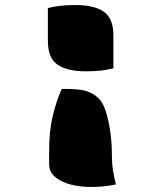

<svg xmlns="http://www.w3.org/2000/svg" viewBox="-20 -581 640 762"><path d="M170 -549Q194 -555 218.5 -558Q243 -561 280 -561Q354 -561 392 -534.5Q430 -508 430 -441V-310Q406 -304 381.5 -301Q357 -298 320 -298Q246 -298 208 -324.5Q170 -351 170 -418ZM225 -228H247Q296 -228 324 -219Q352 -210 372 -190Q389 -174 400.5 -137Q412 -100 418 -56Q424 -12 424 27V35Q424 66 428.5 95Q433 124 440 151Q415 156 392.5 158.5Q370 161 340 161Q299 161 261 151.5Q223 142 199 121.5Q175 101 175 70V17Q175 -63 189.5 -122Q204 -181 225 -228Z"/></svg>

Font: Recursive Mn Csl St XBk
Style: Regular
Weight: 1000
Monospace: yes
Version: Version 1.079;hotconv 1.0.112;makeotfexe 2.5.65598; ttfautoh